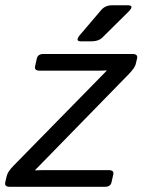

<svg xmlns="http://www.w3.org/2000/svg" viewBox="-48 -721 550 741"><path d="M264.2 -561.5Q239.7 -561.5 261.7 -587.4L342.8 -682.6Q358.4 -700.7 385.3 -700.7H444.3Q473.1 -700.7 447.3 -675.3L346.7 -575.7Q332 -561.5 305.2 -561.5ZM-9.8 0Q-31.7 0 -27.8 -17.1L-22 -42Q-18.1 -58.6 3.9 -81.1L363.8 -448.2V-449.2Q349.1 -448.2 334.5 -448.2H105.5Q83.5 -448.2 87.4 -465.3L94.2 -495.6Q98.1 -512.7 120.1 -512.7H462.9Q484.9 -512.7 481 -495.6L475.6 -472.7Q472.2 -459 448.7 -434.6L87.4 -64.5V-63.5Q102.1 -64.5 116.7 -64.5H371.1Q393.1 -64.5 389.2 -47.4L382.3 -17.1Q378.4 0 356.4 0Z"/></svg>

Font: Istok Web
Style: BoldItalic
Weight: 700
Italic angle: -13°
Designer: Andrey V. Panov
Foundry: Andrey V. Panov
Version: Version 1.0.2g